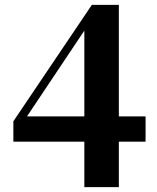

<svg xmlns="http://www.w3.org/2000/svg" viewBox="-20 -770 648 790"><path d="M91 -291 327 -644V-291ZM579 -291H469V-750H358L35 -271V-187H327V0H469V-187H579Z"/></svg>

Font: Noto Serif CJK JP Black
Style: Regular
Weight: 900
Designer: Ryoko NISHIZUKA 西塚涼子 (kana & ideographs); Frank Grießhammer (Latin, Greek & Cyrillic); Wenlong ZHANG 张文龙 (bopomofo); San
Foundry: Adobe Systems Incorporated
Version: Version 1.001;PS 1.001;hotconv 16.6.54;makeotf.lib2.5.65590